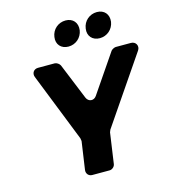

<svg xmlns="http://www.w3.org/2000/svg" viewBox="-132 -1036 1020 1143"><g transform="rotate(-15 378.0 -465.0)"><path d="M356 -775C401 -775 438 -807 445 -852C451 -898 423 -930 378 -930C333 -930 295 -898 289 -852C282 -807 311 -775 356 -775ZM549 -775C594 -775 631 -807 638 -852C644 -898 616 -930 571 -930C526 -930 488 -898 482 -852C475 -807 504 -775 549 -775ZM468 -233 749 -645C766 -670 750 -700 720 -700H626C618 -700 602 -692 597 -685L436 -449C419 -424 386 -427 374 -455L283 -678C278 -689 262 -700 250 -700H147C121 -700 105 -677 115 -652L282 -230C283 -227 285 -214 285 -212L260 -40C257 -18 272 0 294 0H401C417 0 433 -14 435 -30L462 -218C463 -220 467 -231 468 -233Z"/></g></svg>

Font: Trueno
Style: RoundBdIt
Weight: 700
Designer: Julieta Ulanovsky, Jasper
Foundry: Julieta Ulanovsky, Cannot Into Space Fonts
Version: Version 3.001